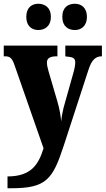

<svg xmlns="http://www.w3.org/2000/svg" viewBox="-23 -779 563 1023"><path d="M376 -619C407 -619 440 -638 440 -689C440 -741 407 -759 376 -759C341 -759 309 -741 309 -689C309 -638 341 -619 376 -619ZM181 -619C214 -619 248 -638 248 -689C248 -741 214 -759 181 -759C149 -759 117 -741 117 -689C117 -638 149 -619 181 -619ZM17 161V224H37C225 224 258 176 317 -4L449 -409C465 -458 485 -478 517 -479H520V-536H325V-479L330 -478C364 -475 378 -471 378 -446C378 -431 372 -403 368 -391L316 -206C311 -186 306 -162 303 -132C301 -157 295 -198 282 -241L236 -398C231 -415 227 -432 227 -446C227 -467 241 -479 279 -479H283V-536H-3V-479H2C28 -479 40 -473 54 -433L209 11C182 99 142 161 17 161Z"/></svg>

Font: Noto Serif Ethiopic Condensed Black
Style: Regular
Weight: 900
Width: 3
Designer: Monotype Design Team
Foundry: Monotype Imaging Inc.
Version: Version 2.102